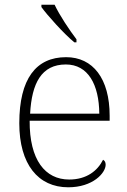

<svg xmlns="http://www.w3.org/2000/svg" viewBox="-20 -786 539 816"><path d="M296 -606H305V-619C276 -657 233 -721 212 -766H156V-756C181 -721 252 -642 296 -606ZM270 10C375 10 429 -51 429 -86C429 -97 425 -103 418 -107C395 -61 349 -23 274 -23C172 -23 105 -106 106 -273H446V-294C446 -452 375 -543 261 -543C133 -543 62 -451 62 -262C62 -88 142 10 270 10ZM402 -303H108C115 -432 156 -512 260 -512C354 -512 401 -427 402 -303Z"/></svg>

Font: Noto Serif Devanagari ExtraLight
Style: Regular
Weight: 200
Designer: Universal Thirst, Indian Type Foundry and the Monotype Design Team
Foundry: Monotype Imaging Inc.
Version: Version 2.004